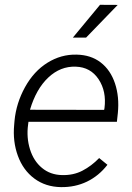

<svg xmlns="http://www.w3.org/2000/svg" viewBox="-20 -764 546 794"><path d="M231.9 9.8Q168.5 8.8 122.1 -25.6Q75.7 -60.1 54 -119.4Q32.2 -178.7 38.6 -247.6L40 -264.2Q46.9 -337.4 83.5 -403.6Q120.1 -469.7 176.3 -504.6Q232.4 -539.6 296.4 -538.1Q355.5 -537.1 396.2 -505.9Q437 -474.6 455.6 -418.9Q474.1 -363.3 467.3 -295.9L463.4 -260.3H97.7L96.2 -248.5Q88.9 -195.3 104 -146.7Q119.1 -98.1 153.6 -69.6Q188 -41 236.3 -40Q283.2 -38.6 320.8 -58.1Q358.4 -77.6 390.1 -110.4L424.3 -82.5Q388.7 -36.6 339.6 -12.9Q290.5 10.7 231.9 9.8ZM293.5 -488.3Q230 -490.7 179.7 -443.4Q129.4 -396 104 -310.1L410.6 -309.6L412.1 -316.9Q420.9 -386.2 387.7 -436.3Q354.5 -486.3 293.5 -488.3ZM393.6 -744.1 466.8 -743.7 335.9 -608.4H281.2Z"/></svg>

Font: RobotoInd Light
Style: Italic
Weight: 300
Italic angle: -12°
Designer: Google
Version: Version 2.001151; 2014